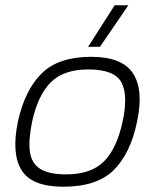

<svg xmlns="http://www.w3.org/2000/svg" viewBox="-20 -700 603 730"><path d="M315 -522 416 -680H468L360 -522ZM221 10Q101 10 62 -53Q23 -116 48 -237Q74 -357 138 -420.5Q202 -484 326 -484Q445 -484 486 -420.5Q527 -357 501 -237Q476 -116 412 -53Q348 10 221 10ZM231 -37Q326 -37 375 -86Q424 -135 446 -237Q468 -338 441.5 -387Q415 -436 316 -436Q222 -436 173 -387Q124 -338 102 -237Q88 -169 93.5 -124.5Q99 -80 132 -58.5Q165 -37 231 -37Z"/></svg>

Font: Kanit ExtraLight
Style: Italic
Weight: 275
Italic angle: -12°
Designer: Katatrad Team
Foundry: CadsonDemak
Version: Version 2.000; ttfautohint (v1.8.3)